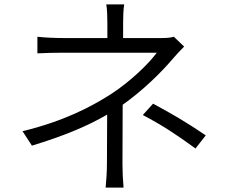

<svg xmlns="http://www.w3.org/2000/svg" viewBox="-20 -818 1040 878"><path d="M874 -139 921 -199C829 -261 774 -293 680 -344L633 -292C728 -242 787 -202 874 -139ZM822 -605 775 -650C760 -645 738 -644 716 -644H543V-711C543 -738 544 -777 548 -798H466C470 -776 471 -738 471 -711V-644H271C237 -644 182 -646 151 -650V-574C181 -576 238 -577 272 -577C318 -577 651 -577 697 -577C662 -529 579 -447 488 -388C396 -329 272 -264 83 -218L126 -152C267 -195 376 -239 470 -294L469 -68C469 -33 466 10 463 40H545C542 9 540 -33 540 -68L541 -339C635 -405 720 -490 770 -549C785 -567 805 -588 822 -605Z"/></svg>

Font: Noto Sans CJK HK DemiLight
Style: Regular
Weight: 350
Designer: Ryoko NISHIZUKA 西塚涼子 (kana, bopomofo & ideographs); Paul D. Hunt (Latin, Greek & Cyrillic); Sandoll Communications 산돌커뮤니
Foundry: Adobe
Version: Version 2.004;hotconv 1.0.118;makeotfexe 2.5.65603